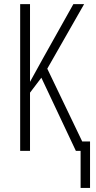

<svg xmlns="http://www.w3.org/2000/svg" viewBox="-20 -734 468 934"><path d="M418 -45.9V180.2H372.1V0H349.1L181.2 -356L126 -283.2V0H78.1V-713.9H126V-335.9Q150.9 -382.8 336.9 -713.9H389.2L210 -399.9L379.9 -45.9Z"/></svg>

Font: Germano
Style: Regular
Weight: 300
Width: 3
Foundry: Ascender Corporation
Version: Version 1.10; ttfautohint (v1.5)